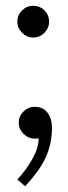

<svg xmlns="http://www.w3.org/2000/svg" viewBox="-20 -470 235 665"><path d="M67 175 40 152Q72 117 93 79Q114 41 114 9Q110 10 106.5 10Q103 10 100 10Q78 10 61.5 -6.5Q45 -23 45 -45Q45 -68 61.5 -84Q78 -100 100 -100Q130 -100 145 -79Q160 -58 160 -28Q160 15 148 50.5Q136 86 115 116Q94 146 67 175ZM95 -340Q73 -340 56.5 -356.5Q40 -373 40 -395Q40 -418 56.5 -434Q73 -450 95 -450Q118 -450 134 -434Q150 -418 150 -395Q150 -373 134 -356.5Q118 -340 95 -340Z"/></svg>

Font: Brygada 1918
Style: Regular
Weight: 400
Designer: Mateusz Machalski | Borys Kosmynka | Przemek Hoffer
Foundry: NIEPODLEGLA 2018
Version: Version 3.006